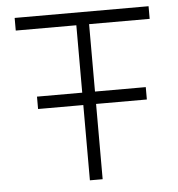

<svg xmlns="http://www.w3.org/2000/svg" viewBox="-49 -696 686 742"><g transform="rotate(-5 294.0 -325.0)"><path d="M94.5 -340V-292H516.5V-340ZM554.5 -650.5H35V-601.5H270V0H319.5V-601.5H554.5Z"/></g></svg>

Font: Overused Grotesk Light
Style: Regular
Weight: 300
Designer: RandomMaerks
Version: Version 0.005